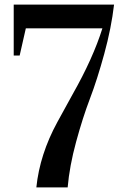

<svg xmlns="http://www.w3.org/2000/svg" viewBox="-20 -820 537 840"><path d="M276 0H139Q154 -145 231 -286Q265 -349 298 -408Q387 -565 428 -696H93L66 -577H40V-800H479Q467 -697 436 -584Q405 -471 373.5 -388.5Q342 -306 313 -199.5Q284 -93 276 0Z"/></svg>

Font: Prata
Style: Regular
Weight: 400
Designer: Cyreal (www.cyreal.org)
Foundry: Cyreal (www.cyreal.org)
Version: Version 1.010